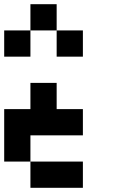

<svg xmlns="http://www.w3.org/2000/svg" viewBox="-20 -895 540 915"><path d="M125 -750V-875H250V-750ZM0 -625V-750H125V-625ZM250 -625V-750H375V-625ZM125 -125H0V-375H125V-500H250V-375H375V-250H125ZM125 0V-125H375V0Z"/></svg>

Font: Tiny5
Style: Regular
Weight: 400
Designer: Stefan Schmidt
Foundry: Made with Bits'n'Picas by Kreative Software
Version: Version 1.002; ttfautohint (v1.8.4.7-5d5b)